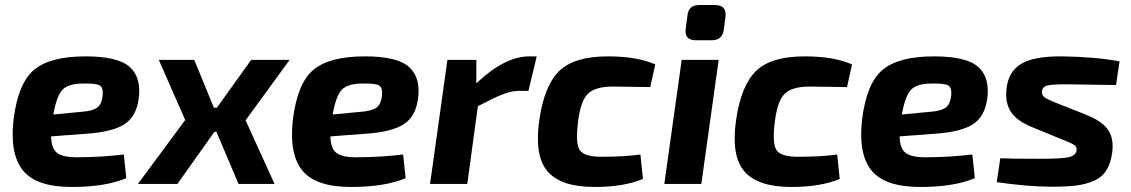

<svg xmlns="http://www.w3.org/2000/svg" viewBox="-20 -731 4496 763"><path d="M472 -117 482 -23Q399 12 265 12Q124 12 71 -54Q18 -120 34 -257Q52 -401 116 -454Q180 -507 320 -507Q450 -507 496.5 -464Q543 -421 531 -337Q521 -267 474 -237Q427 -207 329 -200L183 -189Q184 -140 207.5 -123Q231 -106 282 -106Q379 -106 472 -117ZM192 -276 307 -287Q347 -290 365.5 -303Q384 -316 388 -351Q391 -384 375.5 -392Q360 -400 310 -399Q252 -399 228.5 -374.5Q205 -350 192 -276Z M956 -253 1071 0H928L840 -207H832L685 0H528L716 -254L611 -493H752L830 -303H842L978 -493H1131Z M1582 -117 1592 -23Q1509 12 1375 12Q1234 12 1181 -54Q1128 -120 1144 -257Q1162 -401 1226 -454Q1290 -507 1430 -507Q1560 -507 1606.5 -464Q1653 -421 1641 -337Q1631 -267 1584 -237Q1537 -207 1439 -200L1293 -189Q1294 -140 1317.5 -123Q1341 -106 1392 -106Q1489 -106 1582 -117ZM1302 -276 1417 -287Q1457 -290 1475.5 -303Q1494 -316 1498 -351Q1501 -384 1485.5 -392Q1470 -400 1420 -399Q1362 -399 1338.5 -374.5Q1315 -350 1302 -276Z M2113 -507 2080 -370H2044Q2013 -370 1978.5 -356.5Q1944 -343 1879 -309L1837 0H1689L1758 -493H1873V-400Q1986 -507 2083 -507Z M2525 -117 2535 -20Q2459 12 2343 12Q2209 12 2156 -50Q2103 -112 2123 -253Q2143 -392 2203 -449.5Q2263 -507 2395 -507Q2512 -507 2584 -475L2564 -385Q2448 -387 2415 -387Q2346 -387 2316.5 -358.5Q2287 -330 2277 -246Q2266 -159 2284.5 -133.5Q2303 -108 2369 -108Q2462 -108 2525 -117Z M2759 -711H2821Q2868 -711 2863 -665L2856 -611Q2850 -571 2808 -571H2745Q2699 -571 2705 -617L2712 -670Q2716 -711 2759 -711ZM2767 0H2620L2689 -493H2836Z M3307 -117 3317 -20Q3241 12 3125 12Q2991 12 2938 -50Q2885 -112 2905 -253Q2925 -392 2985 -449.5Q3045 -507 3177 -507Q3294 -507 3366 -475L3346 -385Q3230 -387 3197 -387Q3128 -387 3098.5 -358.5Q3069 -330 3059 -246Q3048 -159 3066.5 -133.5Q3085 -108 3151 -108Q3244 -108 3307 -117Z M3844 -117 3854 -23Q3771 12 3637 12Q3496 12 3443 -54Q3390 -120 3406 -257Q3424 -401 3488 -454Q3552 -507 3692 -507Q3822 -507 3868.5 -464Q3915 -421 3903 -337Q3893 -267 3846 -237Q3799 -207 3701 -200L3555 -189Q3556 -140 3579.5 -123Q3603 -106 3654 -106Q3751 -106 3844 -117ZM3564 -276 3679 -287Q3719 -290 3737.5 -303Q3756 -316 3760 -351Q3763 -384 3747.5 -392Q3732 -400 3682 -399Q3624 -399 3600.5 -374.5Q3577 -350 3564 -276Z M4200 -177 4081 -226Q4021 -250 3997 -287Q3973 -324 3980 -380Q3988 -448 4039.5 -478Q4091 -508 4201 -507Q4337 -505 4429 -487L4415 -393Q4223 -396 4220 -396Q4162 -396 4143 -391.5Q4124 -387 4121 -370Q4119 -353 4130.5 -344.5Q4142 -336 4175 -323L4296 -275Q4357 -251 4382 -217Q4407 -183 4400 -126Q4394 -82 4376.5 -54Q4359 -26 4326 -12Q4293 2 4255 6.5Q4217 11 4158 11Q4068 11 3941 -7L3955 -102Q3991 -100 4112 -100Q4198 -100 4226 -106Q4254 -112 4258 -132Q4260 -147 4250.5 -154Q4241 -161 4213 -172Q4205 -175 4200 -177Z"/></svg>

Font: Ezarion
Style: Bold Italic
Weight: 700
Italic angle: -8°
Designer: Natanael Gama
Version: Version 1.001;PS 001.001;hotconv 1.0.70;makeotf.lib2.5.58329